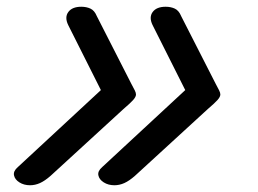

<svg xmlns="http://www.w3.org/2000/svg" viewBox="-20 -534 765 569"><path d="M69 15Q51 15 37.5 6.5Q24 -2 21.5 -14.5Q19 -27 33 -39L279 -267L182 -460Q171 -483 182.5 -498.5Q194 -514 221 -514Q236 -514 248 -508.5Q260 -503 267 -486L369 -286Q376 -273 379.5 -266Q383 -259 383 -254Q383 -247 374.5 -237.5Q366 -228 346 -211L130 -13Q113 2 98.5 8.5Q84 15 69 15ZM319 15Q301 15 287.5 6.5Q274 -2 271.5 -14.5Q269 -27 283 -39L529 -267L432 -460Q421 -483 432.5 -498.5Q444 -514 471 -514Q486 -514 498 -508.5Q510 -503 517 -486L619 -286Q626 -273 629.5 -266Q633 -259 633 -254Q633 -247 624.5 -237.5Q616 -228 596 -211L380 -13Q363 2 348.5 8.5Q334 15 319 15Z"/></svg>

Font: Playwrite AU SA
Style: Regular
Weight: 400
Designer: Veronika Burian, José Scaglione
Foundry: TypeTogether
Version: Version 1.002